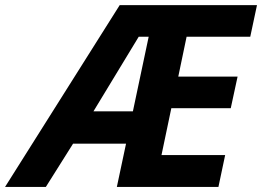

<svg xmlns="http://www.w3.org/2000/svg" viewBox="-80 -734 1029 754"><path d="M777.8 0H378.9L415 -169.9H207L100.1 0H-60.1L390.1 -713.9H929.2L902.8 -589.8H652.8L620.1 -433.1H853L826.2 -309.1H592.8L554.2 -125H804.2ZM441.9 -296.9 503.9 -589.8H464.8L287.1 -296.9Z"/></svg>

Font: TypoPRO Open Sans
Style: Bold Italic
Weight: 700
Italic angle: -12°
Foundry: Ascender Corporation
Version: Version 1.10